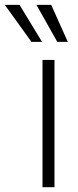

<svg xmlns="http://www.w3.org/2000/svg" viewBox="-100 -780 324 800"><path d="M77.1 -530.3H127V0H77.1ZM-80.1 -759.8H-18.6L75.2 -605.5H31.2ZM51.8 -759.8H113.3L182.6 -605.5H138.7Z"/></svg>

Font: Pretendard Std ExtraLight
Style: Regular
Weight: 200
Designer: Base glyphs from Inter by Rasmus Andersson; Hangeul glyphs from Noto Sans CJK(Source Han Sans) by Jang Soo-young and Kan
Foundry: Kil Hyung-jin
Version: Version 1.309